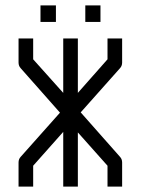

<svg xmlns="http://www.w3.org/2000/svg" viewBox="-20 -739 526 709"><path d="M213.5 -597H267.5V-396L377 -520V-597H431V-508Q431 -495.5 423 -487L278 -324L423 -160Q431 -151.5 431 -139V-50H377V-127L267.5 -250V-50H213.5V-252L102.5 -127V-50H48.5V-139Q48.5 -151.5 56.5 -160L201.5 -323L56.5 -487Q48.5 -495.5 48.5 -508V-597H102.5V-520L213.5 -396ZM129.5 -719H186.5V-658H129.5ZM295 -719H351V-658H295Z"/></svg>

Font: 3270 Nerd Font Mono SemCond
Style: Regular
Weight: 400
Monospace: yes
Version: Version 3.0.1;Nerd Fonts 3.1.1